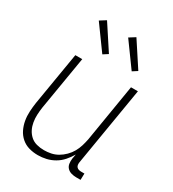

<svg xmlns="http://www.w3.org/2000/svg" viewBox="-184 -852 867 962"><g transform="rotate(30 250.0 -371.5)"><path d="M186 8Q159 8 134.5 1Q110 -6 91 -22.5Q72 -39 61 -61.5Q50 -84 45.5 -109.5Q41 -135 42.5 -162Q44 -189 48 -215L99 -520H139L87 -209Q84 -188 83 -166.5Q82 -145 85.5 -124Q89 -103 98 -85Q107 -67 122 -53.5Q137 -40 157.5 -34.5Q178 -29 200 -29Q220 -29 240 -33Q260 -37 278.5 -47.5Q297 -58 313 -74Q329 -90 339.5 -108.5Q350 -127 356 -147Q362 -167 366 -187L421 -520H461L385 -64Q384 -57 385 -50Q386 -43 390.5 -38Q395 -33 402 -31Q409 -29 416 -29H435L434 8H409Q394 8 380 4Q366 0 356.5 -10Q347 -20 345 -34.5Q343 -49 345 -64L350 -90Q337 -68 320 -48.5Q303 -29 280.5 -16Q258 -3 234 2.5Q210 8 186 8ZM384 -591 284 -729 319 -751 412 -609ZM214 -591 114 -729 149 -751 242 -609Z"/></g></svg>

Font: Iosevka Extralight
Style: Italic
Weight: 200
Italic angle: -9°
Monospace: yes
Designer: Belleve Invis
Foundry: Belleve Invis
Version: Version 32.5.0; ttfautohint (v1.8.4)